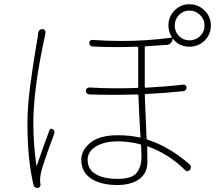

<svg xmlns="http://www.w3.org/2000/svg" viewBox="-20 -868 1040 919"><path d="M163.1 -711.9Q164.1 -719.7 169.9 -724.6Q175.8 -729.5 183.6 -728.5Q191.4 -728.5 195.3 -722.2Q199.2 -715.8 197.3 -708Q194.3 -696.3 192.4 -683.6Q139.6 -438.5 139.6 -279.3Q139.6 -177.7 154.3 -75.2Q154.3 -74.2 155.3 -74.2Q156.2 -74.2 156.2 -75.2Q180.7 -148.4 216.8 -245.1Q218.8 -250 223.6 -251.5Q228.5 -252.9 233.4 -249Q244.1 -241.2 239.3 -227.5Q185.5 -83 175.8 -40Q171.9 -20.5 171.9 -4.9Q171.9 -1 171.9 2Q172.9 6.8 173.8 14.6Q174.8 20.5 170.9 25.9Q167 31.2 160.2 31.2Q159.2 31.2 158.2 31.2Q144.5 31.2 140.6 17.6Q111.3 -103.5 111.3 -278.3Q111.3 -318.4 114.7 -364.3Q118.2 -410.2 125 -460.9Q131.8 -511.7 136.7 -544.4Q141.6 -577.1 149.9 -627.9Q158.2 -678.7 160.2 -688.5Q162.1 -701.2 163.1 -711.9ZM657.2 -118.2Q657.2 -126 655.3 -172.9Q655.3 -176.8 650.4 -177.7Q596.7 -191.4 543.9 -191.4Q479.5 -191.4 439.5 -167Q399.4 -142.6 399.4 -103.5Q399.4 -57.6 437.5 -34.7Q475.6 -11.7 543.9 -11.7Q609.4 -11.7 633.3 -40Q657.2 -68.4 657.2 -118.2ZM886.7 -817.4Q857.4 -817.4 836.9 -796.4Q816.4 -775.4 816.4 -746.1Q816.4 -715.8 836.9 -695.3Q857.4 -674.8 886.7 -674.8Q917 -674.8 938 -695.3Q959 -715.8 959 -746.1Q959 -775.4 937.5 -796.4Q916 -817.4 886.7 -817.4ZM677.7 -646.5Q672.9 -646.5 672.9 -641.6V-455.1V-452.1Q672.9 -448.2 677.7 -448.2Q772.5 -453.1 857.4 -462.9Q863.3 -463.9 868.2 -459.5Q873 -455.1 873 -449.2Q873 -442.4 868.7 -437Q864.3 -431.6 857.4 -431.6Q763.7 -421.9 677.7 -418Q672.9 -418 672.9 -414.1Q674.8 -366.2 681.6 -205.1Q681.6 -201.2 686.5 -199.2Q788.1 -167 885.7 -83Q899.4 -71.3 889.6 -55.7Q885.7 -49.8 878.9 -48.8Q872.1 -47.9 867.2 -52.7Q788.1 -130.9 688.5 -167Q683.6 -168 684.6 -164.1Q685.5 -106.4 685.5 -92.8Q685.5 -39.1 646.5 -10.7Q607.4 17.6 542 17.6Q461.9 17.6 415.5 -13.7Q369.1 -44.9 369.1 -103.5Q369.1 -149.4 413.1 -185.1Q457 -220.7 543.9 -220.7Q599.6 -220.7 648.4 -210Q653.3 -209 652.3 -213.9Q644.5 -345.7 642.6 -411.1Q641.6 -416 637.7 -416Q580.1 -414.1 525.4 -414.1Q464.8 -414.1 407.2 -416Q400.4 -417 395.5 -421.9Q390.6 -426.8 390.6 -433.6Q390.6 -440.4 395.5 -444.8Q400.4 -449.2 407.2 -449.2Q468.8 -445.3 539.1 -445.3Q585.9 -445.3 637.7 -447.3Q641.6 -447.3 641.6 -451.2V-452.1V-640.6Q641.6 -644.5 637.7 -644.5Q584 -642.6 532.2 -642.6Q476.6 -642.6 422.9 -645.5Q416 -645.5 411.6 -650.4Q407.2 -655.3 407.2 -662.1Q407.2 -668.9 411.6 -673.3Q416 -677.7 422.9 -676.8Q492.2 -671.9 561.5 -671.9Q682.6 -671.9 799.8 -687.5Q803.7 -687.5 801.8 -691.4Q786.1 -716.8 786.1 -746.1Q786.1 -788.1 815.4 -817.9Q844.7 -847.7 886.7 -847.7Q928.7 -847.7 959 -817.9Q989.3 -788.1 989.3 -746.1Q989.3 -703.1 959.5 -673.8Q929.7 -644.5 886.7 -644.5Q836.9 -644.5 807.6 -682.6Q807.6 -682.6 806.6 -682.6Q805.7 -682.6 805.7 -681.6Q805.7 -670.9 798.3 -662.6Q791 -654.3 780.3 -653.3Q742.2 -650.4 677.7 -646.5Z"/></svg>

Font: Gen Jyuu Gothic ExtraLight
Style: Regular
Weight: 100
Designer: [Source Han Sans]
Ryoko NISHIZUKA  (kana & ideographs); Paul D. Hunt (Latin, Greek & Cyrillic); Wenlong ZHANG  (bopomofo
Version: Version 1.002.20150607